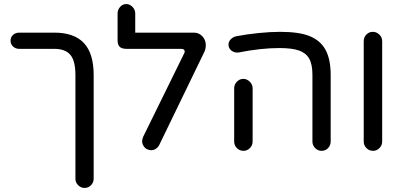

<svg xmlns="http://www.w3.org/2000/svg" viewBox="-20 -738 1990 947"><path d="M352 144V-368Q352 -438 327 -467.5Q302 -497 248 -497H75Q57 -497 44.5 -508.5Q32 -520 32 -537Q32 -555 44.5 -566Q57 -577 75 -577H248Q346 -577 394 -525.5Q442 -474 442 -368V144Q442 162 429 175.5Q416 189 397 189Q379 189 365.5 175.5Q352 162 352 144Z M681 -42Q681 -50 686 -63L888 -474Q891 -479 891 -484Q891 -497 874 -497H605Q581 -497 570.5 -507Q560 -517 560 -540V-672Q560 -690 572.5 -704Q585 -718 603 -718Q620 -718 633.5 -704Q647 -690 647 -672V-577H937Q961 -577 978 -559Q995 -541 995 -516Q995 -493 985 -476L765 -22Q759 -11 748.5 -4Q738 3 725 3Q717 3 705 -2Q694 -8 687.5 -19Q681 -30 681 -42Z M1521 -40V-368Q1521 -421 1505 -449Q1489 -477 1454.5 -489Q1420 -501 1357 -501Q1267 -501 1156 -479Q1137 -477 1122 -488Q1107 -499 1107 -518Q1107 -532 1117.5 -543.5Q1128 -555 1144 -559Q1196 -569 1255 -575Q1314 -581 1361 -581Q1455 -581 1507 -560Q1561 -538 1586 -491.5Q1611 -445 1611 -368V-40Q1611 -21 1598 -7.5Q1585 6 1566 6Q1548 6 1534.5 -7.5Q1521 -21 1521 -40ZM1135 -303Q1135 -321 1148.5 -335Q1162 -349 1180 -349Q1198 -349 1212 -335Q1226 -321 1226 -303V-40Q1226 -21 1212.5 -7.5Q1199 6 1181 6Q1162 6 1148.5 -7.5Q1135 -21 1135 -40Z M1774 -40V-535Q1774 -554 1787 -567.5Q1800 -581 1819 -581Q1837 -581 1851 -567.5Q1865 -554 1865 -535V-40Q1865 -21 1851.5 -7.5Q1838 6 1820 6Q1801 6 1787.5 -7.5Q1774 -21 1774 -40Z"/></svg>

Font: 寒蝉全圆体
Style: Regular
Weight: 400
Designer: Warren2060
      Designed by Motoya company      

      [Varela Round]
      Joe Prince(Latin component); Avraham Cornf
Foundry: ChillType
Version: Version 3.200